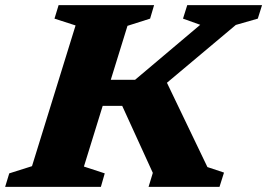

<svg xmlns="http://www.w3.org/2000/svg" viewBox="-47 -727 1040 747"><path d="M247 -628 165 -654.5 181 -707H552.5L537 -654.5L449 -626.5L384 -416.5H478.5L732 -630.5L665 -654.5L681.5 -707H972.5L956 -654.5L870.5 -630L602.5 -405L760 -77L824.5 -55.5L807 0H531L545.5 -47.5L547.5 -54.5L428.5 -315H352.5L279.5 -79L360.5 -52.5L345.5 0H-27L-11 -52.5L77.5 -80.5Z"/></svg>

Font: Newsreader 6pt
Style: Bold Italic
Weight: 700
Italic angle: -17°
Designer: Hugues Gentile
Foundry: Production Type
Version: Version 1.003; ttfautohint (v1.8.3)